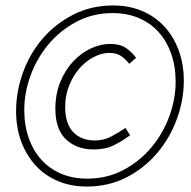

<svg xmlns="http://www.w3.org/2000/svg" viewBox="-20 -672 701 704"><path d="M298 12Q240 12 192.5 -8Q145 -28 111 -65Q77 -102 58 -152.5Q39 -203 39 -265Q39 -336 64 -405.5Q89 -475 135.5 -529.5Q182 -584 248 -618Q314 -652 395 -652Q453 -652 500.5 -632Q548 -612 582 -575.5Q616 -539 635 -488Q654 -437 654 -376Q654 -305 628.5 -235.5Q603 -166 556.5 -111Q510 -56 444.5 -22Q379 12 298 12ZM300 -17Q373 -17 433 -49Q493 -81 535.5 -132Q578 -183 601 -246Q624 -309 624 -372Q624 -429 607.5 -475.5Q591 -522 561 -555Q531 -588 488.5 -606Q446 -624 393 -624Q320 -624 260 -592Q200 -560 157.5 -509Q115 -458 92 -395Q69 -332 69 -269Q69 -212 85.5 -165.5Q102 -119 132 -86Q162 -53 204.5 -35Q247 -17 300 -17ZM323 -124Q261 -124 222 -161Q183 -198 183 -273Q183 -328 201.5 -372.5Q220 -417 249 -447.5Q278 -478 313.5 -494.5Q349 -511 384 -511Q419 -511 440.5 -497Q462 -483 479 -460L454 -438Q439 -457 422.5 -467.5Q406 -478 380 -478Q353 -478 324 -463Q295 -448 272 -422Q249 -396 234 -359.5Q219 -323 219 -280Q219 -218 248.5 -187.5Q278 -157 327 -157Q360 -157 387 -171Q414 -185 440 -203L457 -176Q427 -154 396.5 -139Q366 -124 323 -124Z"/></svg>

Font: TypoPRO Source Sans Pro
Style: Italic
Weight: 300
Italic angle: -11°
Designer: Paul D. Hunt
Foundry: Adobe Systems Incorporated
Version: Version 1.075;PS 2.000;hotconv 1.0.86;makeotf.lib2.5.63406